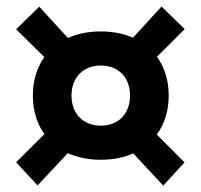

<svg xmlns="http://www.w3.org/2000/svg" viewBox="-20 -640 626 599"><path d="M294.4 -141.6C332.5 -141.6 366.7 -148.4 395.5 -161.6L489.3 -61L555.7 -133.3L469.2 -220.2C493.2 -252.9 506.3 -293.9 506.3 -341.8C506.3 -389.6 493.2 -430.7 469.7 -462.9L556.2 -549.3L483.9 -619.6L395 -522.5C365.7 -535.2 332 -542 294.4 -542C255.9 -542 221.2 -534.7 191.9 -521.5L102.5 -619.1L30.3 -548.8L118.2 -461.9C95.2 -429.2 82.5 -388.7 82.5 -341.8C82.5 -294.9 95.2 -253.9 118.7 -221.7L30.3 -133.8L97.2 -61.5L191.4 -162.1C221.2 -148.9 255.9 -141.6 294.4 -141.6ZM294.4 -248C239.7 -248 203.1 -285.2 203.1 -341.8C203.1 -398.4 239.7 -435.5 294.4 -435.5C349.6 -435.5 385.7 -398.4 385.7 -341.8C385.7 -285.2 349.6 -248 294.4 -248Z"/></svg>

Font: Cascadia Mono SemiBold
Style: Regular
Weight: 600
Monospace: yes
Designer: Aaron Bell
Foundry: Saja Typeworks
Version: Version 2404.023